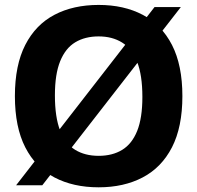

<svg xmlns="http://www.w3.org/2000/svg" viewBox="-20 -770 821 799"><path d="M156 1H47L623 -740.5H732.5ZM390.5 9.5Q285 9.5 206.8 -31.5Q128.5 -72.5 85.2 -156.8Q42 -241 42 -370Q42 -499 85.2 -583.2Q128.5 -667.5 206.8 -708.5Q285 -749.5 390.5 -749.5Q496 -749.5 574.2 -708.2Q652.5 -667 695.8 -582.8Q739 -498.5 739 -370Q739 -241.5 695.8 -157.2Q652.5 -73 574 -31.8Q495.5 9.5 390.5 9.5ZM390.5 -121.5Q447.5 -121.5 488.2 -146.2Q529 -171 550.8 -225Q572.5 -279 572.5 -366.5Q572.5 -457.5 550.5 -512.8Q528.5 -568 487.8 -593.2Q447 -618.5 390.5 -618.5Q334 -618.5 293.2 -594Q252.5 -569.5 230.5 -515.5Q208.5 -461.5 208.5 -373.5Q208.5 -282 230.2 -226.8Q252 -171.5 292.8 -146.5Q333.5 -121.5 390.5 -121.5Z"/></svg>

Font: Encode Sans Condensed Thin
Style: Bold
Weight: 700
Version: Version 3.002